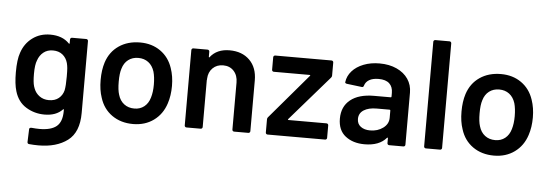

<svg xmlns="http://www.w3.org/2000/svg" viewBox="-54 -869 3532 1236"><g transform="rotate(5 1711.5 -251.0)"><path d="M382 -511H474Q479 -511 482.5 -507.5Q486 -504 486 -499V-34Q486 91 414.5 144.5Q343 198 227 198Q197 198 166 195Q155 194 155 182L158 100Q158 89 172 89Q201 92 224 92Q299 92 334.5 62.5Q370 33 370 -37V-44Q370 -47 368 -48Q366 -49 364 -46Q323 -3 248 -3Q183 -3 129 -36Q75 -69 55 -137Q41 -183 41 -258Q41 -341 57 -385Q77 -446 126 -482.5Q175 -519 241 -519Q320 -519 364 -473Q366 -470 368 -471Q370 -472 370 -475V-499Q370 -504 373.5 -507.5Q377 -511 382 -511ZM370 -259Q370 -297 368.5 -313.5Q367 -330 363 -346Q354 -379 329.5 -399Q305 -419 267 -419Q231 -419 206 -399Q181 -379 170 -346Q158 -318 158 -258Q158 -204 166 -178L171 -164Q182 -135 207.5 -116.5Q233 -98 268 -98Q307 -98 331.5 -118Q356 -138 364 -170Q370 -199 370 -259Z M606 -143Q589 -192 589 -257Q589 -321 605 -371Q628 -441 685 -480Q742 -519 822 -519Q898 -519 953.5 -480Q1009 -441 1032 -372Q1050 -320 1050 -258Q1050 -195 1033 -144Q1010 -73 954 -32.5Q898 8 821 8Q742 8 685 -32Q628 -72 606 -143ZM922 -172Q933 -208 933 -256Q933 -305 923 -340Q911 -378 884 -398.5Q857 -419 819 -419Q781 -419 754 -398.5Q727 -378 716 -340Q706 -310 706 -256Q706 -202 716 -172Q727 -134 754.5 -113Q782 -92 821 -92Q858 -92 884.5 -113Q911 -134 922 -172Z M1578 -340V-12Q1578 -7 1574.5 -3.5Q1571 0 1566 0H1474Q1469 0 1465.5 -3.5Q1462 -7 1462 -12V-316Q1462 -362 1436 -390.5Q1410 -419 1367 -419Q1326 -419 1299.5 -393Q1273 -367 1271 -324V-317H1270V-12Q1270 -7 1266.5 -3.5Q1263 0 1258 0H1166Q1161 0 1157.5 -3.5Q1154 -7 1154 -12V-499Q1154 -504 1157.5 -507.5Q1161 -511 1166 -511H1258Q1263 -511 1266.5 -507.5Q1270 -504 1270 -499V-466Q1270 -463 1272 -462Q1274 -461 1275 -464Q1318 -519 1400 -519Q1481 -519 1529.5 -471Q1578 -423 1578 -340Z M1683 -111 1929 -400Q1934 -406 1926 -406H1695Q1690 -406 1686.5 -409.5Q1683 -413 1683 -418V-499Q1683 -504 1686.5 -507.5Q1690 -511 1695 -511H2059Q2064 -511 2067.5 -507.5Q2071 -504 2071 -499V-414Q2071 -406 2065 -400L1814 -111Q1810 -105 1817 -105H2062Q2067 -105 2070.5 -101.5Q2074 -98 2074 -93V-12Q2074 -7 2070.5 -3.5Q2067 0 2062 0H1690Q1685 0 1681.5 -3.5Q1678 -7 1678 -12V-97Q1678 -106 1683 -111Z M2580 -349V-12Q2580 -7 2576.5 -3.5Q2573 0 2568 0H2476Q2471 0 2467.5 -3.5Q2464 -7 2464 -12V-44Q2464 -47 2462 -47.5Q2460 -48 2458 -46Q2412 8 2317 8Q2242 8 2193.5 -30Q2145 -68 2145 -143Q2145 -221 2199 -264.5Q2253 -308 2352 -308H2459Q2464 -308 2464 -313V-337Q2464 -376 2441 -397.5Q2418 -419 2372 -419Q2334 -419 2311 -405.5Q2288 -392 2281 -368Q2278 -356 2267 -358L2170 -370Q2165 -371 2161.5 -373.5Q2158 -376 2159 -380Q2164 -420 2192 -451.5Q2220 -483 2266 -501Q2312 -519 2369 -519Q2432 -519 2480 -497Q2528 -475 2554 -436.5Q2580 -398 2580 -349ZM2464 -176V-223Q2464 -228 2459 -228H2376Q2323 -228 2292 -208Q2261 -188 2261 -151Q2261 -119 2284.5 -101.5Q2308 -84 2345 -84Q2394 -84 2429 -110Q2464 -136 2464 -176Z M2713 -700H2805Q2810 -700 2813.5 -696.5Q2817 -693 2817 -688V-12Q2817 -7 2813.5 -3.5Q2810 0 2805 0H2713Q2708 0 2704.5 -3.5Q2701 -7 2701 -12V-688Q2701 -693 2704.5 -696.5Q2708 -700 2713 -700Z M2938 -143Q2921 -192 2921 -257Q2921 -321 2937 -371Q2960 -441 3017 -480Q3074 -519 3154 -519Q3230 -519 3285.5 -480Q3341 -441 3364 -372Q3382 -320 3382 -258Q3382 -195 3365 -144Q3342 -73 3286 -32.5Q3230 8 3153 8Q3074 8 3017 -32Q2960 -72 2938 -143ZM3254 -172Q3265 -208 3265 -256Q3265 -305 3255 -340Q3243 -378 3216 -398.5Q3189 -419 3151 -419Q3113 -419 3086 -398.5Q3059 -378 3048 -340Q3038 -310 3038 -256Q3038 -202 3048 -172Q3059 -134 3086.5 -113Q3114 -92 3153 -92Q3190 -92 3216.5 -113Q3243 -134 3254 -172Z"/></g></svg>

Font: Barlow SemiBold
Style: Regular
Weight: 600
Designer: Jeremy Tribby
Foundry: Tribby Type
Version: Version 1.422